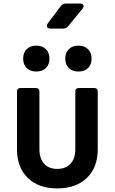

<svg xmlns="http://www.w3.org/2000/svg" viewBox="-20 -1041 640 1071"><path d="M299.6 10Q195.2 10 135 -48.5Q74.8 -107.1 74.8 -208.2V-530Q74.8 -550 94.8 -550H179.9Q199.9 -550 199.9 -530V-208.8Q199.9 -157 226 -127.9Q252.2 -98.8 299.6 -98.8Q346.8 -98.8 373.5 -127.9Q400.1 -157 400.1 -208.8V-530Q400.1 -550 420.1 -550H505.2Q525.2 -550 525.2 -530V-208.2Q525.2 -106.5 464.3 -48.3Q403.4 10 299.6 10ZM417.4 -642Q383.8 -642 363.9 -661.3Q344.1 -680.7 344.1 -713.8Q344.1 -747.3 363.9 -766.8Q383.8 -786.4 417.4 -786.4Q451.1 -786.4 471 -766.8Q490.8 -747.3 490.8 -713.8Q490.8 -680.7 471 -661.3Q451.1 -642 417.4 -642ZM182.6 -642Q148.9 -642 129 -661.3Q109.2 -680.7 109.2 -713.8Q109.2 -747.3 129 -766.8Q148.9 -786.4 182.6 -786.4Q216.2 -786.4 236.1 -766.8Q255.9 -747.3 255.9 -713.8Q255.9 -680.7 236.1 -661.3Q216.2 -642 182.6 -642ZM262.5 -881.4Q247.5 -881.4 243 -890.1Q238.4 -898.9 247.1 -911.2L318.5 -1006.4Q329.9 -1021.4 348.4 -1021.4H425.1Q441 -1021.4 445.1 -1012.6Q449.2 -1003.9 439.5 -991.5L361.1 -895.7Q349.8 -881.4 331.3 -881.4Z"/></svg>

Font: Pitagon Sans Mono
Style: Regular
Weight: 400
Monospace: yes
Designer: Travis Tran
Foundry: Pitagon
Version: Version 1.001;gftools[0.9.26]